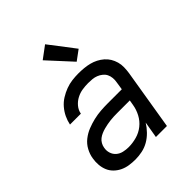

<svg xmlns="http://www.w3.org/2000/svg" viewBox="-218 -902 1035 1035"><g transform="rotate(-45 300.0 -384.0)"><path d="M209 8Q185 8 162 4.5Q139 1 119 -8.5Q99 -18 83 -33.5Q67 -49 58.5 -69Q50 -89 48 -112.5Q46 -136 50 -159Q54 -186 68 -212Q82 -238 105 -256Q128 -274 154.5 -284.5Q181 -295 208.5 -301.5Q236 -308 263 -310Q290 -312 317 -312H424L431 -358Q434 -373 432.5 -389Q431 -405 424.5 -418Q418 -431 406 -440.5Q394 -450 380 -455.5Q366 -461 350.5 -462.5Q335 -464 319 -464Q297 -464 274.5 -460.5Q252 -457 231 -446Q210 -435 194.5 -416.5Q179 -398 175 -375H92Q97 -400 108 -423Q119 -446 136 -466Q153 -486 175.5 -500Q198 -514 222 -523Q246 -532 270.5 -535Q295 -538 319 -538Q340 -538 361 -536Q382 -534 401.5 -529Q421 -524 438.5 -515Q456 -506 471 -493Q486 -480 496 -463.5Q506 -447 511.5 -427.5Q517 -408 516.5 -387Q516 -366 513 -346L456 0H372L388 -94Q374 -71 354 -50.5Q334 -30 310.5 -16.5Q287 -3 260.5 2.5Q234 8 209 8ZM230 -65Q260 -65 291 -73.5Q322 -82 347 -102Q372 -122 387 -150.5Q402 -179 407 -210L412 -239H317Q303 -239 290 -238.5Q277 -238 264 -236.5Q251 -235 237.5 -232.5Q224 -230 211 -226.5Q198 -223 185 -217.5Q172 -212 161 -203.5Q150 -195 143 -182.5Q136 -170 134 -157Q130 -137 136 -118Q142 -99 156.5 -86.5Q171 -74 190.5 -69.5Q210 -65 230 -65ZM357 -589 233 -724 303 -776 414 -631Z"/></g></svg>

Font: Iosevka Curly Extended Oblique
Style: Regular
Weight: 400
Width: 7
Italic angle: -9°
Monospace: yes
Designer: Belleve Invis
Foundry: Belleve Invis
Version: Version 11.1.0; ttfautohint (v1.8.3)